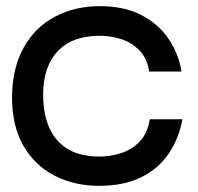

<svg xmlns="http://www.w3.org/2000/svg" viewBox="-20 -593 642 623"><path d="M301 10Q222 10 158 -22.5Q94 -55 56.5 -119Q19 -183 19 -279Q20 -373 57 -439Q94 -505 158.5 -539Q223 -573 304 -573Q382 -573 437 -545Q492 -517 525.5 -469Q559 -421 569 -361H464Q457 -405 431.5 -430.5Q406 -456 372 -466.5Q338 -477 304 -477Q215 -477 167.5 -427Q120 -377 120 -286Q120 -189 166.5 -137Q213 -85 302 -85Q339 -85 374 -96.5Q409 -108 434 -134.5Q459 -161 466 -206H572Q561 -145 528 -95.5Q495 -46 438.5 -18Q382 10 301 10Z"/></svg>

Font: Darker Grotesque Light
Style: Bold
Weight: 700
Version: Version 1.000;gftools[0.9.28]